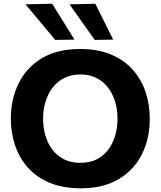

<svg xmlns="http://www.w3.org/2000/svg" viewBox="-20 -988 854 1021"><path d="M410.5 13.3Q314 13.3 243.5 -16.3Q173 -46 127.4 -97.8Q81.9 -149.6 59.8 -216.1Q37.6 -282.7 37.6 -356.1Q37.6 -459.9 78.8 -544.1Q120 -628.3 201.9 -677.9Q283.7 -727.5 406 -727.5Q499.1 -727.5 568.6 -698.8Q638 -670.1 684.3 -619.1Q730.5 -568.1 753.4 -501Q776.4 -433.9 776.4 -356.8Q776.4 -250.5 734.3 -166.9Q692.2 -83.3 610.6 -35Q528.9 13.3 410.5 13.3ZM407.9 -122.1Q457.7 -122.1 494.5 -140.9Q531.3 -159.7 555.9 -192.6Q580.5 -225.5 592.7 -267.8Q604.9 -310 604.9 -356.8Q604.9 -406.3 591.7 -449.1Q578.4 -491.9 553.2 -524Q527.9 -556 491.4 -574Q454.9 -592 407.9 -592Q359.3 -592 322.2 -573.5Q285.1 -554.9 260 -522.2Q234.9 -489.6 222 -447.1Q209.1 -404.6 209.1 -356.8Q209.1 -309.4 221.5 -267.1Q233.9 -224.8 258.7 -192.1Q283.5 -159.4 320.8 -140.7Q358.1 -122.1 407.9 -122.1ZM273.9 -775.7Q248.4 -806.3 222.3 -837.4Q196.2 -868.5 169.7 -900.3Q143.2 -932.2 115.8 -965L257.5 -968.1Q287.1 -920.4 316.6 -872.8Q346.1 -825.2 375.8 -777.4ZM483.7 -775.7Q462.1 -806.3 440 -837.4Q417.8 -868.5 395.4 -900.3Q373.1 -932.2 349.6 -965L486.8 -968.1Q510.7 -920.4 534.2 -873.1Q557.8 -825.9 582 -777.4Z"/></svg>

Font: Commissioner Thin
Style: Regular
Weight: 100
Designer: Kostas Bartsokas
Foundry: Kostas Bartsokas
Version: Version 1.001;gftools[0.9.23]